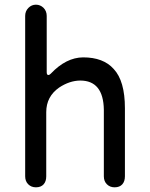

<svg xmlns="http://www.w3.org/2000/svg" viewBox="-20 -785 640 820"><path d="M469.5 15Q449.5 15 436.5 2Q423.5 -11 423.5 -32V-316.5Q421.5 -441 322.5 -441Q277 -440.5 232.5 -411Q177.5 -372.5 177.5 -306V-32Q177.5 -10.5 166.5 2Q155 15 133.5 15Q113.5 15 100.5 2Q87.5 -11 87.5 -32V-717Q87.5 -737.5 101.5 -751.5Q115 -765 133.5 -765Q152 -765 166 -751.5Q179.5 -737.5 179.5 -717V-476.5Q179.5 -464.5 187 -464.5Q191 -464.5 197 -470.5Q262.5 -539.5 335 -540Q421.5 -540 465.5 -490.5Q513.5 -439.5 513.5 -322.5V-32Q513.5 -10.5 502.5 2Q491 15 469.5 15Z"/></svg>

Font: Maple Mono SC NF
Style: Regular
Weight: 400
Designer: subframe7536
Version: Version 4.2; ttfautohint (v1.8.4.7-5d5b-dirty);Nerd Fonts 6.